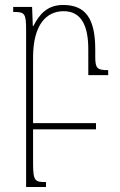

<svg xmlns="http://www.w3.org/2000/svg" viewBox="-20 -520 481 772"><path d="M113 136V0H366V-25H113V-289C113 -423 168 -475 236 -475C308 -475 335 -415 335 -322V-218H415V-238C372 -238 363 -244 363 -291V-321C363 -444 325 -500 234 -500C171 -500 139 -464 114 -415H112L109 -492H33V-472C80 -472 85 -467 85 -397V232H165V212C121 212 113 209 113 136Z"/></svg>

Font: Noto Serif Armenian ExtraCondensed Thin
Style: Regular
Weight: 100
Width: 2
Designer: Monotype Design Team
Foundry: Monotype Imaging Inc.
Version: Version 2.008